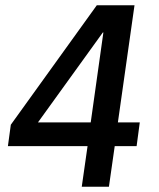

<svg xmlns="http://www.w3.org/2000/svg" viewBox="-20 -708 601 728"><path d="M290 0 312 -154H10L21 -235L347 -688H490L427 -244H510L498 -154H415L393 0ZM124 -244H324L372 -585H370Z"/></svg>

Font: Assailand Medium
Style: Italic
Weight: 500
Italic angle: -8°
Designer: Hector Gatti with collaboration of the Omnibus-Type team
Foundry: Omnibus-Type
Version: Version 0.072;October 19, 2019;FontCreator 12.0.0.2547 64-bi